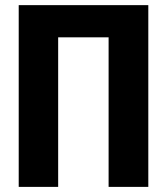

<svg xmlns="http://www.w3.org/2000/svg" viewBox="-20 -731 653 751"><path d="M560.1 -710.9V0H404.8V-585H207.5V0H53.2V-710.9Z"/></svg>

Font: Roboto Condensed ExtraBold
Style: Regular
Weight: 800
Designer: Christian Robertson
Foundry: Google
Version: Version 3.008; 2023